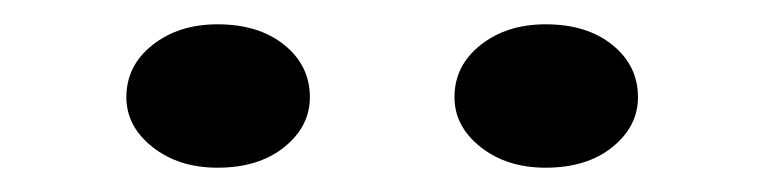

<svg xmlns="http://www.w3.org/2000/svg" viewBox="-20 -936 625 158"><path d="M429 -798Q397 -798 375.5 -815Q354 -832 354 -856Q354 -882 375.5 -899Q397 -916 429 -916Q463 -916 484 -899Q505 -882 505 -856Q505 -832 484 -815Q463 -798 429 -798ZM159 -798Q127 -798 105.5 -815Q84 -832 84 -856Q84 -882 105.5 -899Q127 -916 159 -916Q193 -916 214 -899Q235 -882 235 -856Q235 -832 214 -815Q193 -798 159 -798Z"/></svg>

Font: BioRhyme SemiExpanded Medium
Style: Regular
Weight: 500
Width: 6
Designer: Aoife Mooney
Foundry: Aoife Mooney Type
Version: Version 1.600;gftools[0.9.33]